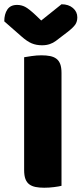

<svg xmlns="http://www.w3.org/2000/svg" viewBox="-48 -874 382 899"><path d="M240 -4Q229 -1 205.5 2Q182 5 159 5Q136 5 118.5 1.5Q101 -2 89 -11Q77 -20 71 -36Q65 -52 65 -78V-606Q76 -608 100 -611.5Q124 -615 146 -615Q169 -615 186.5 -611.5Q204 -608 216 -599Q228 -590 234 -574Q240 -558 240 -532ZM145 -778 240 -854Q273 -854 293.5 -836.5Q314 -819 314 -793Q314 -773 304.5 -759Q295 -745 268 -724L213 -682Q201 -673 185 -667.5Q169 -662 149 -662Q122 -662 100.5 -671Q79 -680 53 -703L-28 -774Q-28 -808 -13.5 -829.5Q1 -851 32 -851Q52 -851 69.5 -842Q87 -833 119 -803Z"/></svg>

Font: Baloo Bhai
Style: Regular
Weight: 400
Designer: Supriya Tembe, Noopur Datye and Ek Type
Foundry: Ek Type
Version: Version 1.100;PS 1.000;hotconv 1.0.88;makeotf.lib2.5.647800;